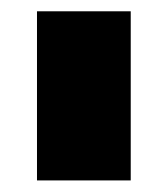

<svg xmlns="http://www.w3.org/2000/svg" viewBox="-20 -695 298 340"><path d="M45.5 -375.5V-675H211.5V-375.5Z"/></svg>

Font: Anybody UltraExpanded ExtraBold
Style: Regular
Weight: 800
Width: 9
Designer: Tyler Finck
Foundry: Etcetera Type Company
Version: Version 1.010; ttfautohint (v1.8.3) -l 8 -r 50 -G 200 -x 14 